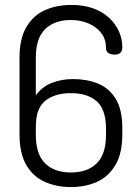

<svg xmlns="http://www.w3.org/2000/svg" viewBox="-20 -751 559 777"><path d="M267 6Q209 6 161.5 -15Q114 -36 86.5 -83Q59 -130 59 -208V-518Q59 -595 87 -642Q115 -689 162 -710Q209 -731 269 -731Q319 -731 357.5 -717Q396 -703 422 -678.5Q448 -654 461.5 -623.5Q475 -593 475 -560Q475 -544 466.5 -537Q458 -530 444 -530Q430 -530 419.5 -536Q409 -542 409 -557Q409 -592 390 -617Q371 -642 338.5 -656Q306 -670 267 -670Q200 -670 162.5 -633Q125 -596 125 -518V-365Q150 -400 189.5 -415.5Q229 -431 276 -431Q331 -431 376 -413Q421 -395 448 -351.5Q475 -308 475 -232V-208Q475 -130 447 -83Q419 -36 372.5 -15Q326 6 267 6ZM267 -53Q334 -53 371.5 -90Q409 -127 409 -205V-229Q409 -308 371.5 -341Q334 -374 267 -374Q202 -374 163.5 -343.5Q125 -313 125 -238V-205Q125 -127 162.5 -90Q200 -53 267 -53Z"/></svg>

Font: Dosis
Style: Regular
Weight: 400
Designer: EdgarTolentino, PabloImpallari, IginoMarini
Foundry: EdgarTolentino, PabloImpallari, IginoMarini
Version: Version 3.001; ttfautohint (v1.8.2)